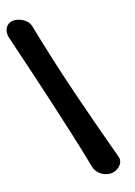

<svg xmlns="http://www.w3.org/2000/svg" viewBox="-129 -751 634 900"><g transform="rotate(-10 188.0 -301.0)"><path d="M333 90Q318 94 299.5 90.5Q281 87 266 75.5Q251 64 244 48Q211 -38 177 -120.5Q143 -203 108 -286Q73 -369 37 -452Q1 -535 -36 -620Q-46 -646 -36.5 -667Q-27 -688 -4 -693Q12 -696 29.5 -692Q47 -688 61.5 -677.5Q76 -667 82 -651Q115 -566 149.5 -482.5Q184 -399 220.5 -316Q257 -233 295 -150Q333 -67 373 19Q384 42 370 62.5Q356 83 333 90Z"/></g></svg>

Font: Winky Sans Medium
Style: Italic
Weight: 500
Italic angle: -8.97852°
Designer: Simon Atzbach
Foundry: typofactur
Version: Version 1.205